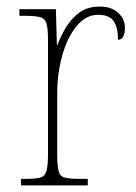

<svg xmlns="http://www.w3.org/2000/svg" viewBox="-20 -564 413 584"><path d="M44 0V-20H59Q89 -20 103 -24Q117 -28 121.5 -44.5Q126 -61 126 -97V-441Q126 -476 121.5 -492Q117 -508 101.5 -512Q86 -516 51 -516H39V-536H150L153 -428H155Q165 -455 181.5 -482Q198 -509 222.5 -526.5Q247 -544 283 -544Q319 -544 339.5 -525Q360 -506 360 -479Q360 -464 355 -453.5Q350 -443 339 -443Q339 -481 325.5 -500Q312 -519 278 -519Q241 -519 212.5 -484Q184 -449 169 -394Q154 -339 154 -280V-97Q154 -61 158 -44.5Q162 -28 176.5 -24Q191 -20 221 -20H247V0Z"/></svg>

Font: Noto Serif Georgian SemiCondensed Thin
Style: Regular
Weight: 100
Width: 4
Designer: Monotype Design Team, Akaki Razmadze
Foundry: Google LLC
Version: Version 2.003; ttfautohint (v1.8.4.7-5d5b)